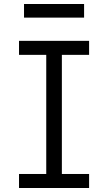

<svg xmlns="http://www.w3.org/2000/svg" viewBox="-20 -939 540 959"><path d="M75 0V-70H211V-665H75V-735H425V-665H289V-70H425V0ZM100 -851V-919H400V-851Z"/></svg>

Font: Iosevka www.saffi
Style: Regular
Weight: 400
Monospace: yes
Designer: Belleve Invis
Foundry: Belleve Invis
Version: Version 22.0.2; ttfautohint (v1.8.3)